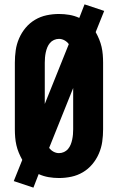

<svg xmlns="http://www.w3.org/2000/svg" viewBox="-20 -807 540 879"><path d="M133 52 43 22 82 -75Q73 -91 66 -108Q59 -125 55 -142.5Q51 -160 49.5 -178.5Q48 -197 48 -215V-520Q48 -549 52 -577Q56 -605 67.5 -631.5Q79 -658 97.5 -680Q116 -702 140.5 -716.5Q165 -731 193 -737Q221 -743 250 -743Q274 -743 297.5 -739Q321 -735 343 -725L367 -787L457 -757L418 -660Q427 -644 434 -627Q441 -610 445 -592.5Q449 -575 450.5 -556.5Q452 -538 452 -520V-215Q452 -186 448 -158Q444 -130 432.5 -103.5Q421 -77 402.5 -55Q384 -33 359.5 -18.5Q335 -4 307 2Q279 8 250 8Q226 8 202.5 4Q179 0 157 -10ZM185 -331 295 -605Q287 -616 275 -622.5Q263 -629 250 -629Q238 -629 227 -624Q216 -619 208.5 -610Q201 -601 196.5 -590Q192 -579 189.5 -567Q187 -555 186 -543.5Q185 -532 185 -520ZM250 -106Q262 -106 273 -111Q284 -116 291.5 -125Q299 -134 303.5 -145Q308 -156 310.5 -168Q313 -180 314 -191.5Q315 -203 315 -215V-404L205 -130Q213 -119 225 -112.5Q237 -106 250 -106Z"/></svg>

Font: Iosevka Term Curly Heavy
Style: Regular
Weight: 900
Designer: Belleve Invis
Foundry: Belleve Invis
Version: Version 32.3.0